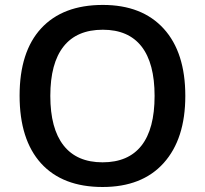

<svg xmlns="http://www.w3.org/2000/svg" viewBox="-20 -745 827 775"><path d="M728 -357.9Q728 -184.1 640.6 -86.9Q553.7 9.8 394 9.8Q232.4 9.8 145.5 -85.9Q59.1 -181.6 59.1 -358.9Q59.1 -536.1 146 -630.4Q233.4 -725.1 395 -725.1Q553.7 -725.1 641.1 -628.9Q728 -533.2 728 -357.9ZM604 -357.9Q604 -489.7 551.3 -557.4Q498.5 -625 395 -625Q290 -625 236.6 -557.4Q183.1 -489.7 183.1 -357.9Q183.1 -226.1 236.6 -158Q290 -89.8 394 -89.8Q498 -89.8 551 -157.2Q604 -224.6 604 -357.9Z"/></svg>

Font: Open Sans
Style: SemiBold
Weight: 600
Foundry: Ascender Corporation
Version: Version 1.10